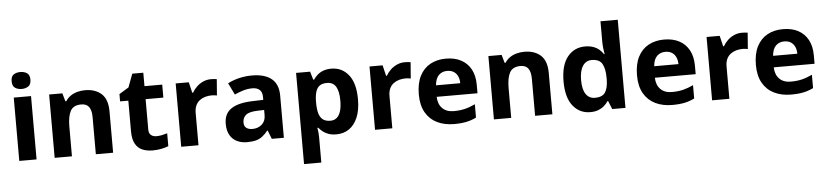

<svg xmlns="http://www.w3.org/2000/svg" viewBox="-52 -1151 7102 1649"><g transform="rotate(-5 3499.0 -326.0)"><path d="M227 -612V-66H78V-612ZM153 -826Q186 -826 210 -810.5Q234 -795 234 -753Q234 -712 210 -696Q186 -680 153 -680Q119 -680 95.5 -696Q72 -712 72 -753Q72 -795 95.5 -810.5Q119 -826 153 -826Z M693 -622Q781 -622 834 -574.5Q887 -527 887 -422V-66H738V-385Q738 -444 717 -473.5Q696 -503 650 -503Q582 -503 557 -456.5Q532 -410 532 -323V-66H383V-612H497L517 -542H525Q543 -570 569 -587.5Q595 -605 627 -613.5Q659 -622 693 -622Z M1270 -175Q1295 -175 1318 -180Q1341 -185 1364 -192V-81Q1340 -71 1304.5 -63.5Q1269 -56 1227 -56Q1178 -56 1139.5 -72Q1101 -88 1078.5 -127.5Q1056 -167 1056 -237V-500H985V-563L1067 -613L1110 -728H1205V-612H1358V-500H1205V-237Q1205 -206 1223 -190.5Q1241 -175 1270 -175Z M1779 -622Q1790 -622 1805 -621Q1820 -620 1829 -618L1818 -478Q1811 -480 1797.5 -481.5Q1784 -483 1774 -483Q1745 -483 1718 -475.5Q1691 -468 1669.5 -452Q1648 -436 1635.5 -409.5Q1623 -383 1623 -344V-66H1474V-612H1587L1609 -520H1616Q1632 -548 1656 -571Q1680 -594 1711.5 -608Q1743 -622 1779 -622Z M2132 -623Q2242 -623 2300.5 -575.5Q2359 -528 2359 -430V-66H2255L2226 -140H2222Q2199 -111 2174.5 -92Q2150 -73 2118.5 -64.5Q2087 -56 2041 -56Q1993 -56 1954.5 -74.5Q1916 -93 1894 -131.5Q1872 -170 1872 -229Q1872 -316 1933 -357.5Q1994 -399 2116 -403L2211 -406V-430Q2211 -473 2188.5 -493Q2166 -513 2126 -513Q2086 -513 2048 -501.5Q2010 -490 1972 -473L1923 -574Q1967 -597 2020.5 -610Q2074 -623 2132 -623ZM2153 -317Q2081 -315 2053 -291Q2025 -267 2025 -228Q2025 -194 2045 -179.5Q2065 -165 2097 -165Q2145 -165 2178 -193.5Q2211 -222 2211 -274V-319Z M2816 -622Q2908 -622 2965 -550.5Q3022 -479 3022 -340Q3022 -247 2995 -183.5Q2968 -120 2921 -88Q2874 -56 2812 -56Q2773 -56 2744.5 -66Q2716 -76 2696 -92Q2676 -108 2661 -126H2653Q2657 -107 2659 -86.5Q2661 -66 2661 -46V174H2512V-612H2633L2654 -541H2661Q2676 -563 2697 -581.5Q2718 -600 2747.5 -611Q2777 -622 2816 -622ZM2768 -503Q2729 -503 2706 -487Q2683 -471 2672.5 -438.5Q2662 -406 2661 -357V-341Q2661 -288 2671 -251.5Q2681 -215 2705 -196Q2729 -177 2770 -177Q2804 -177 2826 -196Q2848 -215 2859 -252Q2870 -289 2870 -342Q2870 -422 2845.5 -462.5Q2821 -503 2768 -503Z M3450 -622Q3461 -622 3476 -621Q3491 -620 3500 -618L3489 -478Q3482 -480 3468.5 -481.5Q3455 -483 3445 -483Q3416 -483 3389 -475.5Q3362 -468 3340.5 -452Q3319 -436 3306.5 -409.5Q3294 -383 3294 -344V-66H3145V-612H3258L3280 -520H3287Q3303 -548 3327 -571Q3351 -594 3382.5 -608Q3414 -622 3450 -622Z M3804 -622Q3880 -622 3934.5 -593Q3989 -564 4019 -509Q4049 -454 4049 -374V-302H3697Q3699 -239 3734.5 -203Q3770 -167 3833 -167Q3886 -167 3929 -177.5Q3972 -188 4018 -210V-95Q3978 -75 3933.5 -65.5Q3889 -56 3826 -56Q3744 -56 3681 -86.5Q3618 -117 3582 -179Q3546 -241 3546 -335Q3546 -431 3578.5 -494.5Q3611 -558 3669 -590Q3727 -622 3804 -622ZM3805 -516Q3762 -516 3733.5 -488Q3705 -460 3700 -401H3909Q3909 -434 3897.5 -460Q3886 -486 3863 -501Q3840 -516 3805 -516Z M4480 -622Q4568 -622 4621 -574.5Q4674 -527 4674 -422V-66H4525V-385Q4525 -444 4504 -473.5Q4483 -503 4437 -503Q4369 -503 4344 -456.5Q4319 -410 4319 -323V-66H4170V-612H4284L4304 -542H4312Q4330 -570 4356 -587.5Q4382 -605 4414 -613.5Q4446 -622 4480 -622Z M5000 -56Q4909 -56 4851.5 -127.5Q4794 -199 4794 -338Q4794 -478 4852 -550Q4910 -622 5004 -622Q5043 -622 5073 -611.5Q5103 -601 5124.5 -583Q5146 -565 5161 -542H5166Q5163 -558 5159 -588.5Q5155 -619 5155 -651V-826H5304V-66H5190L5161 -137H5155Q5141 -115 5119.5 -96.5Q5098 -78 5069 -67Q5040 -56 5000 -56ZM5052 -175Q5114 -175 5139 -211.5Q5164 -248 5165 -321V-337Q5165 -417 5140.5 -459Q5116 -501 5050 -501Q5001 -501 4973 -458.5Q4945 -416 4945 -336Q4945 -256 4973 -215.5Q5001 -175 5052 -175Z M5685 -622Q5761 -622 5815.5 -593Q5870 -564 5900 -509Q5930 -454 5930 -374V-302H5578Q5580 -239 5615.5 -203Q5651 -167 5714 -167Q5767 -167 5810 -177.5Q5853 -188 5899 -210V-95Q5859 -75 5814.5 -65.5Q5770 -56 5707 -56Q5625 -56 5562 -86.5Q5499 -117 5463 -179Q5427 -241 5427 -335Q5427 -431 5459.5 -494.5Q5492 -558 5550 -590Q5608 -622 5685 -622ZM5686 -516Q5643 -516 5614.5 -488Q5586 -460 5581 -401H5790Q5790 -434 5778.5 -460Q5767 -486 5744 -501Q5721 -516 5686 -516Z M6356 -622Q6367 -622 6382 -621Q6397 -620 6406 -618L6395 -478Q6388 -480 6374.5 -481.5Q6361 -483 6351 -483Q6322 -483 6295 -475.5Q6268 -468 6246.5 -452Q6225 -436 6212.5 -409.5Q6200 -383 6200 -344V-66H6051V-612H6164L6186 -520H6193Q6209 -548 6233 -571Q6257 -594 6288.5 -608Q6320 -622 6356 -622Z M6710 -622Q6786 -622 6840.5 -593Q6895 -564 6925 -509Q6955 -454 6955 -374V-302H6603Q6605 -239 6640.5 -203Q6676 -167 6739 -167Q6792 -167 6835 -177.5Q6878 -188 6924 -210V-95Q6884 -75 6839.5 -65.5Q6795 -56 6732 -56Q6650 -56 6587 -86.5Q6524 -117 6488 -179Q6452 -241 6452 -335Q6452 -431 6484.5 -494.5Q6517 -558 6575 -590Q6633 -622 6710 -622ZM6711 -516Q6668 -516 6639.5 -488Q6611 -460 6606 -401H6815Q6815 -434 6803.5 -460Q6792 -486 6769 -501Q6746 -516 6711 -516Z"/></g></svg>

Font: Noto Sans Malayalam UI
Style: Regular
Weight: 400
Designer: Jelle Bosma - Monotype Design Team
Foundry: Monotype Imaging Inc.
Version: Version 2.104